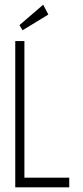

<svg xmlns="http://www.w3.org/2000/svg" viewBox="-20 -798 353 818"><path d="M45 0V-623H84V-41H275V0ZM76 -669 63 -691 164 -778 186 -736Z"/></svg>

Font: Inconsolata ExtraCondensed Light
Style: Regular
Weight: 300
Width: 2
Monospace: yes
Designer: Raph Levien, Cyreal, Brenton Simpson
Foundry: Raph Levien, Cyreal, Google
Version: Version 3.100; ttfautohint (v1.8.4.7-5d5b)